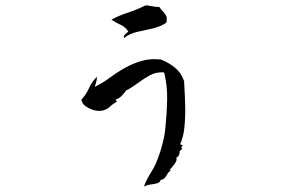

<svg xmlns="http://www.w3.org/2000/svg" viewBox="-20 -627 1040 703"><path d="M654 -330Q654 -326 654.5 -321Q655 -316 655 -311Q657 -281 658 -241Q659 -201 655.5 -163.5Q652 -126 640 -100Q641 -96 649 -96Q649 -94 646 -91Q643 -88 644 -85Q649 -83 645.5 -80Q642 -77 639 -75Q638 -74 638 -74Q638 -55 625 -49Q630 -42 620.5 -28.5Q611 -15 602 -6Q601 -3 603.5 -2.5Q606 -2 606 -2Q598 1 593.5 9Q589 17 584 23.5Q579 30 568 32Q566 41 555.5 44Q545 47 532 48.5Q519 50 508 56Q508 51 514.5 37.5Q521 24 528.5 11.5Q536 -1 539 -6Q549 -22 559 -49Q569 -76 576.5 -106.5Q584 -137 586 -164Q591 -211 592 -262.5Q593 -314 581 -362Q552 -364 529 -351.5Q506 -339 485 -323Q475 -316 464 -308.5Q453 -301 442 -296Q435 -286 426 -276.5Q417 -267 403 -262L408 -254Q397 -250 382 -236Q367 -222 346 -221Q327 -220 304 -231.5Q281 -243 278 -262Q295 -280 306 -304.5Q317 -329 335 -346Q335 -335 332 -326Q329 -317 327 -309Q356 -323 387 -346Q418 -369 452 -386Q478 -399 507 -406Q536 -413 570 -409Q599 -397 621.5 -378.5Q644 -360 654 -330ZM589 -544Q567 -529 538 -522.5Q509 -516 481.5 -510Q454 -504 435 -488Q431 -494 438 -501Q445 -508 450 -511Q440 -528 422 -536Q404 -544 388 -555Q413 -569 446.5 -580Q480 -591 508 -605Q513 -608 521 -607Q529 -606 537 -604Q544 -603 550.5 -602Q557 -601 563 -602Q566 -597 569 -593.5Q572 -590 576 -586Q583 -579 588 -570Q593 -561 589 -544Z"/></svg>

Font: Yuji Syuku
Style: Regular
Weight: 400
Designer: Kataoka Yuji
Foundry: Kinuta Font Factory
Version: Version 3.002